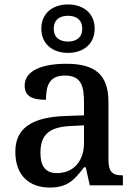

<svg xmlns="http://www.w3.org/2000/svg" viewBox="-20 -834 613 864"><path d="M286 -596C353 -596 406 -634 406 -705C406 -776 353 -814 286 -814C219 -814 166 -776 166 -705C166 -634 219 -596 286 -596ZM286 -647C251 -647 222 -663 222 -705C222 -747 251 -763 286 -763C321 -763 350 -747 350 -705C350 -663 321 -647 286 -647ZM204 10C285 10 316 -26 358 -81H366L384 0H533V-45H530C485 -45 468 -61 468 -117V-375C468 -501 405 -547 278 -547C175 -547 91 -519 91 -449C91 -402 123 -385 187 -385C187 -449 202 -494 272 -494C346 -494 358 -446 358 -373V-315L275 -312C123 -307 49 -257 49 -151C49 -41 115 10 204 10ZM236 -55C185 -55 162 -86 162 -146C162 -223 196 -263 300 -267L358 -270V-191C358 -108 310 -55 236 -55Z"/></svg>

Font: Noto Serif Ethiopic Medium
Style: Regular
Weight: 500
Designer: Monotype Design Team
Foundry: Monotype Imaging Inc.
Version: Version 2.102